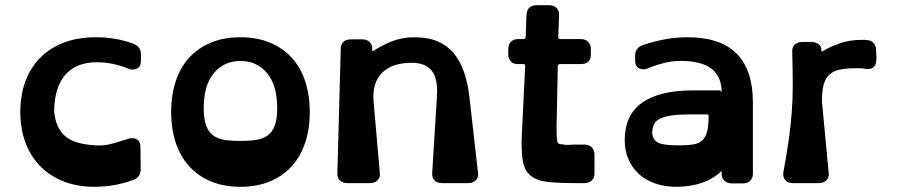

<svg xmlns="http://www.w3.org/2000/svg" viewBox="-20 -703 3442 737"><path d="M471 -440Q412 -464 352 -464Q271 -464 229.5 -414.5Q188 -365 188 -274Q194 -212 230 -180.5Q266 -149 349 -145Q378 -143 408.5 -151Q439 -159 471 -170Q490 -176 504.5 -168.5Q519 -161 519 -139L520 -54Q520 -23 493 -13Q422 14 342 14Q277 14 224.5 -6.5Q172 -27 135 -64.5Q98 -102 78 -155Q58 -208 58 -273Q58 -339 78 -392Q98 -445 135.5 -482.5Q173 -520 226.5 -540Q280 -560 348 -560Q426 -560 492 -535Q521 -524 521 -495V-469Q521 -447 505.5 -439.5Q490 -432 471 -440Z M903 14Q840 14 791 -6Q742 -26 707.5 -63.5Q673 -101 655 -154Q637 -207 637 -273Q637 -339 655 -392.5Q673 -446 707.5 -483Q742 -520 791 -540Q840 -560 903 -560Q965 -560 1014.5 -540Q1064 -520 1098.5 -483Q1133 -446 1151 -392.5Q1169 -339 1169 -273Q1169 -207 1151 -154Q1133 -101 1098.5 -63.5Q1064 -26 1014.5 -6Q965 14 903 14ZM903 -469Q840 -469 801 -422.5Q762 -376 762 -288Q762 -247 771 -222Q780 -197 798 -183.5Q816 -170 842 -166Q868 -162 903 -162Q937 -162 963.5 -166Q990 -170 1008 -183.5Q1026 -197 1035 -222Q1044 -247 1044 -288Q1044 -376 1005 -422.5Q966 -469 903 -469Z M1678 0Q1658 0 1648 -10.5Q1638 -21 1639 -39L1657 -330Q1662 -402 1637 -432Q1612 -462 1561 -462Q1485 -462 1446.5 -423.5Q1408 -385 1414 -313L1438 -39Q1440 -21 1428.5 -10.5Q1417 0 1399 0H1314Q1295 0 1284.5 -10.5Q1274 -21 1275 -38L1288 -516Q1290 -552 1328 -552H1370Q1389 -552 1399 -541.5Q1409 -531 1409 -514V-511Q1409 -505 1414 -508Q1444 -528 1483.5 -544Q1523 -560 1571 -560Q1622 -560 1659 -544.5Q1696 -529 1721 -499.5Q1746 -470 1761 -427Q1776 -384 1782 -329L1815 -39Q1817 -21 1806 -10.5Q1795 0 1776 0Z M2195 0Q2127 0 2084 -4.5Q2041 -9 2017.5 -28Q1994 -47 1987 -84.5Q1980 -122 1983 -187L1996 -449Q1996 -454 1994.5 -455.5Q1993 -457 1987 -457H1967Q1949 -457 1940 -468Q1931 -479 1931 -494V-514Q1931 -532 1941 -542.5Q1951 -553 1970 -553H1988Q1998 -553 1998 -562L2001 -646Q2003 -683 2041 -683H2087Q2106 -683 2116.5 -672.5Q2127 -662 2126 -644L2123 -562Q2123 -556 2125 -554.5Q2127 -553 2132 -553H2209Q2228 -553 2238 -542Q2248 -531 2248 -514V-494Q2248 -457 2209 -457H2131Q2121 -457 2121 -448L2117 -243Q2116 -222 2116.5 -206Q2117 -190 2117 -179Q2118 -167 2119 -161.5Q2120 -156 2122 -154Q2124 -152 2127 -150.5Q2130 -149 2140 -149Q2150 -146 2163.5 -147Q2177 -148 2195 -148H2223Q2242 -148 2252 -137Q2262 -126 2262 -109V-37Q2262 -20 2251 -10Q2240 0 2223 0Z M2790 1Q2773 1 2761.5 -8.5Q2750 -18 2750 -36V-47Q2686 14 2576 14Q2532 14 2495.5 1.5Q2459 -11 2433 -34.5Q2407 -58 2392.5 -91Q2378 -124 2378 -165Q2378 -262 2445 -309Q2512 -356 2639 -356H2741Q2746 -356 2748 -352Q2750 -348 2750 -350Q2750 -404 2717 -434.5Q2684 -465 2609 -469Q2572 -471 2536.5 -463Q2501 -455 2468 -441Q2449 -433 2433.5 -440.5Q2418 -448 2418 -470V-490Q2418 -519 2448 -530Q2536 -560 2619 -560Q2870 -560 2870 -310V-36Q2870 -20 2860 -9.5Q2850 1 2831 1ZM2634 -264Q2588 -264 2559.5 -260Q2531 -256 2514.5 -248Q2498 -240 2491.5 -228Q2485 -216 2484 -200Q2483 -194 2483.5 -189.5Q2484 -185 2486 -179Q2494 -157 2518 -151Q2542 -145 2590 -145Q2620 -145 2641 -148.5Q2662 -152 2675 -163.5Q2688 -175 2694 -197Q2700 -219 2700 -257Q2700 -261 2698.5 -262.5Q2697 -264 2691 -264Z M3300 -439Q3291 -441 3282 -441Q3273 -441 3261 -441Q3226 -441 3202 -435.5Q3178 -430 3163 -416Q3148 -402 3141.5 -377.5Q3135 -353 3135 -314L3161 -39Q3163 -21 3152 -10.5Q3141 0 3122 0H3024Q3004 0 2994 -12Q2984 -24 2987 -42Q3000 -112 3007.5 -165.5Q3015 -219 3019 -270Q3023 -321 3023 -376Q3023 -431 3021 -504Q3020 -521 3030.5 -531.5Q3041 -542 3060 -542H3094Q3111 -542 3122 -534Q3133 -526 3133 -509Q3133 -502 3139 -507Q3163 -522 3201.5 -536Q3240 -550 3288 -550Q3294 -550 3298.5 -550Q3303 -550 3310 -549Q3327 -547 3335 -536Q3343 -525 3343 -511Q3343 -499 3344 -485Q3345 -471 3342 -460Q3339 -449 3329.5 -442.5Q3320 -436 3300 -439Z"/></svg>

Font: OpenDyslexic3
Style: Bold
Weight: 700
Designer: Abelardo Gonzalez
Version: Version 1.000;PS 001.001;hotconv 1.0.56